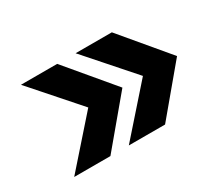

<svg xmlns="http://www.w3.org/2000/svg" viewBox="-81 -583 761 679"><g transform="rotate(-30 299.0 -243.0)"><path d="M202.1 -54.2H54.2L220.2 -242.2L54.2 -430.7H202.1L359.9 -242.7ZM425.3 -54.2H277.3L443.4 -242.2L277.3 -430.7H425.3L583 -242.7Z"/></g></svg>

Font: Kumbh Sans ExtraBold
Style: Regular
Weight: 800
Version: Version 1.005